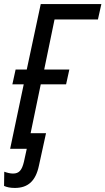

<svg xmlns="http://www.w3.org/2000/svg" viewBox="-31 -734 520 947"><path d="M42 193C107 193 145 159 161 83L196 -77H120L170 -318H295L311 -391H187L238 -638H452L469 -714H170L101 -391H46L30 -318H86L19 0H101L87 64C77 106 63 122 33 122C19 122 4 118 -10 113L-11 183C2 189 19 193 42 193Z"/></svg>

Font: Noto Sans Display SemiCondensed
Style: Italic
Weight: 400
Width: 4
Italic angle: -12°
Designer: Monotype Design Team
Foundry: Monotype Imaging Inc.
Version: Version 1.900